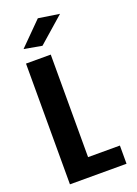

<svg xmlns="http://www.w3.org/2000/svg" viewBox="-169 -978 746 1046"><g transform="rotate(-20 204.0 -455.0)"><path d="M47 0V-700H190.5V-105.5H375V0ZM164.5 -760.5 61.5 -779 192 -910 314 -891.5Z"/></g></svg>

Font: Trispace SemiCondensed SemiBold
Style: Regular
Weight: 600
Width: 4
Designer: Tyler Finck
Foundry: Etcetera Type Company
Version: Version 1.210; ttfautohint (v1.8.3)